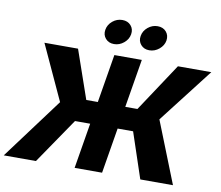

<svg xmlns="http://www.w3.org/2000/svg" viewBox="-121 -1067 1364 1184"><g transform="rotate(10 561.5 -474.5)"><path d="M711.9 -727.5 591.3 0H419.4L540 -727.5ZM-24.4 0 260.7 -383.3 102.1 -727.5H312.5L417.5 -424.8H737.8L938 -727.5H1147L882.3 -385.3L1035.2 0H830.6L735.4 -284.7H371.6L177.2 0ZM746.6 -793.9Q712.9 -793.9 693.4 -816.7Q673.8 -839.4 679.2 -871.6Q684.6 -904.3 711.7 -926.8Q738.8 -949.2 772.5 -949.2Q806.6 -949.2 826.2 -926.8Q845.7 -904.3 840.8 -871.6Q835.4 -839.4 807.9 -816.7Q780.3 -793.9 746.6 -793.9ZM525.4 -793.9Q491.7 -793.9 472.2 -816.7Q452.6 -839.4 458 -871.6Q463.4 -904.3 490.5 -926.8Q517.6 -949.2 551.8 -949.2Q585.4 -949.2 605.2 -926.8Q625 -904.3 619.6 -871.6Q614.3 -839.4 586.9 -816.7Q559.6 -793.9 525.4 -793.9Z"/></g></svg>

Font: Inter 17pt ExtraBold
Style: Italic
Weight: 800
Italic angle: -9.3988°
Version: Version 4.001;git-66647c0bb